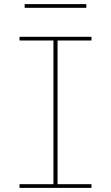

<svg xmlns="http://www.w3.org/2000/svg" viewBox="-20 -914 540 934"><path d="M75 0V-18H240V-717H75V-735H425V-717H260V-18H425V0ZM100 -876V-894H400V-876Z"/></svg>

Font: Iosevka Slab Thin
Style: Regular
Weight: 100
Monospace: yes
Designer: Belleve Invis
Foundry: Belleve Invis
Version: Version 11.1.0; ttfautohint (v1.8.3)